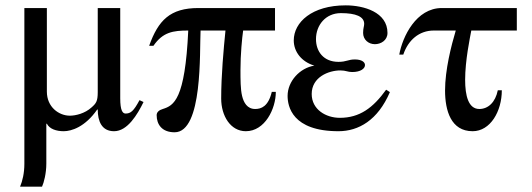

<svg xmlns="http://www.w3.org/2000/svg" viewBox="-20 -480 1985 717"><path d="M501 -106C479 -65 468 -56 449 -56C438 -56 429 -67 429 -113V-450H345V-136C345 -102 339 -94 322 -79C297 -56 262 -48 241 -48C200 -48 155 -80 155 -138V-450H71V132C71 166 64 196 55 217H137C144 202 153 167 153 131V-18H155C165 2 191 10 218 10C247 10 298 -6 343 -71H345C345 -27 360 10 406 10C456 10 493 -52 516 -99Z M995 -137C982 -82 955 -73 933 -73C903 -73 890 -97 884 -122C878 -147 878 -184 878 -218C878 -278 884 -338 888 -366H1007V-450H721C615 -450 571 -404 537 -309H553C588 -360 626 -366 683 -366C671 -107 629 -86 588 -73C574 -69 565 -61 565 -50C565 -15 585 14 632 14C738 14 725 -288 729 -366H822C815 -296 806 -199 806 -112C806 -47 841 10 898 10C969 10 1010 -73 1010 -137Z M1422 -145C1373 -77 1323 -40 1249 -40C1197 -40 1144 -71 1144 -129C1144 -192 1207 -217 1251 -217C1272 -217 1278 -211 1295 -211C1327 -211 1343 -224 1343 -237C1343 -248 1331 -258 1305 -258C1280 -258 1274 -249 1244 -249C1188 -249 1160 -288 1160 -334C1160 -386 1196 -431 1253 -431C1309 -431 1340 -418 1340 -391C1340 -381 1336 -376 1336 -357C1336 -332 1356 -315 1380 -315C1402 -315 1427 -329 1427 -357C1427 -435 1338 -460 1271 -460C1145 -460 1077 -397 1077 -329C1077 -287 1106 -249 1154 -235C1099 -226 1054 -176 1054 -122C1054 -83 1071 10 1244 10C1319 10 1391 -31 1436 -136Z M1910 -366V-450H1630C1534 -450 1483 -343 1471 -276H1486C1504 -330 1545 -366 1600 -366H1682C1665 -309 1642 -219 1642 -142C1642 -67 1664 10 1745 10C1811 10 1854 -64 1854 -143H1839C1830 -98 1803 -73 1770 -73C1729 -73 1717 -123 1717 -182C1717 -254 1735 -339 1740 -366Z"/></svg>

Font: XITS Math
Style: Regular
Weight: 400
Designer: MicroPress Inc., with final additions and corrections provided by Coen Hoffman, Elsevier (retired)
Version: Version 1.108